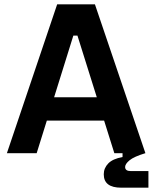

<svg xmlns="http://www.w3.org/2000/svg" viewBox="-20 -710 708 890"><path d="M542 160Q461 160 461 98Q461 69 482 47.5Q503 26 548 18V-17L654 0Q601 16 580.5 33Q560 50 560 64Q560 83 586 83H668V160ZM12 0 245 -690H420L654 0H510L339 -545H320L150 0ZM138 -151 141 -259H513L516 -151Z"/></svg>

Font: Mozilla Text ExtraLight
Style: Regular
Weight: 200
Designer: Studio DRAMA
Foundry: Studio DRAMA
Version: Version 1.000